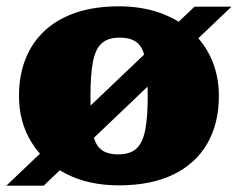

<svg xmlns="http://www.w3.org/2000/svg" viewBox="-30 -574 752 607"><path d="M-10 13 585 -553H702L108 13ZM256 -271Q256 -201 262 -161Q268 -121 287 -103.5Q306 -86 344 -86Q381 -86 401 -104Q421 -122 429 -162.5Q437 -203 437 -271Q437 -340 430.5 -380.5Q424 -421 405 -438Q386 -455 348 -455Q312 -455 292 -437.5Q272 -420 264 -379.5Q256 -339 256 -271ZM30 -271Q30 -336 51 -388.5Q72 -441 112.5 -478Q153 -515 211.5 -534.5Q270 -554 346 -554Q418 -554 476.5 -533Q535 -512 576.5 -474Q618 -436 640 -384Q662 -332 662 -271Q662 -184 625.5 -120.5Q589 -57 518.5 -22.5Q448 12 346 12Q250 12 179 -24.5Q108 -61 69 -125Q30 -189 30 -271Z"/></svg>

Font: Roboto Serif 20pt Black
Style: Regular
Weight: 900
Version: Version 1.008